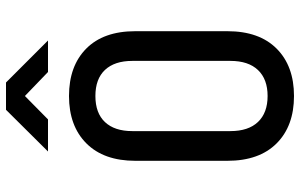

<svg xmlns="http://www.w3.org/2000/svg" viewBox="-200 -790 1000 640"><g transform="rotate(-90 300.0 -470.0)"><path d="M300 10Q200 10 142 -48Q84 -106 84 -212V-519Q84 -624 142 -682Q200 -740 300 -740Q400 -740 458 -682.5Q516 -625 516 -519V-212Q516 -106 458 -48Q400 10 300 10ZM300 -78Q356 -78 386.5 -110Q417 -142 417 -202V-529Q417 -588 387 -620Q357 -652 300 -652Q243 -652 213 -620Q183 -588 183 -529V-202Q183 -142 213.5 -110Q244 -78 300 -78ZM115 -810 254 -950H345L485 -810H380L300 -887L222 -810Z"/></g></svg>

Font: JetBrains Mono NL Medium
Style: Regular
Weight: 500
Monospace: yes
Designer: Philipp Nurullin, Konstantin Bulenkov
Foundry: JetBrains
Version: Version 2.305; ttfautohint (v1.8.4.7-5d5b)